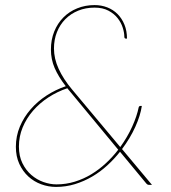

<svg xmlns="http://www.w3.org/2000/svg" viewBox="-20 -728 672 756"><path d="M352.5 -708Q379 -708 402.2 -699Q425.5 -690 442.8 -672.8Q460 -655.5 470 -631Q480 -606.5 480 -576H475.5Q473 -576 471.2 -577.8Q469.5 -579.5 469.5 -584Q469.5 -599.5 463.2 -619.2Q457 -639 443.2 -656.5Q429.5 -674 407 -686Q384.5 -698 352.5 -698Q317 -698 287.8 -686Q258.5 -674 237.2 -652.5Q216 -631 204.2 -601.5Q192.5 -572 192.5 -537Q192.5 -497 211 -456.8Q229.5 -416.5 263.5 -376L453.5 -149Q482 -188.5 500.5 -229.5Q519 -270.5 526 -305Q527.5 -311 533.5 -311H538.5Q533 -273.5 513 -229Q493 -184.5 460.5 -141L578.5 0H570.5Q566 0 563.2 -0.5Q560.5 -1 556.5 -5L452.5 -130.5Q430 -102 402.5 -76.8Q375 -51.5 343 -32.8Q311 -14 275.2 -3Q239.5 8 200.5 8Q170.5 8 142 -2.5Q113.5 -13 91.5 -33.2Q69.5 -53.5 56 -82.8Q42.5 -112 42.5 -150Q42.5 -192 58.2 -229.5Q74 -267 100.8 -297.8Q127.5 -328.5 163.2 -351.8Q199 -375 239 -388.5Q210 -426 195.2 -460.2Q180.5 -494.5 180.5 -533Q180.5 -571.5 193.5 -603.8Q206.5 -636 229.5 -659.2Q252.5 -682.5 284 -695.2Q315.5 -708 352.5 -708ZM202.5 -2Q240 -2 274.8 -12.8Q309.5 -23.5 340.2 -42.2Q371 -61 397.5 -85.8Q424 -110.5 445.5 -138.5L255.5 -368Q253 -371 250.2 -374.2Q247.5 -377.5 245 -380.5Q205 -367 170.5 -344.5Q136 -322 110 -292Q84 -262 69.2 -226.2Q54.5 -190.5 54.5 -151Q54.5 -113.5 68.2 -85.5Q82 -57.5 103.5 -39Q125 -20.5 151.2 -11.2Q177.5 -2 202.5 -2Z"/></svg>

Font: Lato Hairline
Style: Italic
Weight: 100
Italic angle: -7°
Designer: Lukasz Dziedzic
Foundry: tyPoland Lukasz Dziedzic
Version: Version 2.007; 2014-02-27